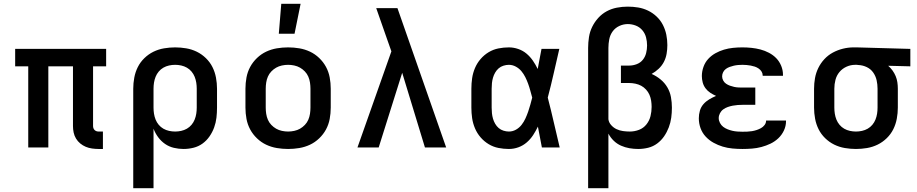

<svg xmlns="http://www.w3.org/2000/svg" viewBox="-20 -778 4840 1013"><path d="M523 8H500Q483 8 465.5 5.5Q448 3 432.5 -3.5Q417 -10 403.5 -21Q390 -32 381 -47Q372 -62 368.5 -79Q365 -96 365 -113V-428H235V0H129V-428H60V-520H540V-428H471V-113Q471 -107 473 -101.5Q475 -96 479 -92Q483 -88 488.5 -86Q494 -84 500 -84H523Z M683 215V-310Q683 -339 688.5 -368.5Q694 -398 707 -424Q720 -450 741.5 -471Q763 -492 789.5 -505Q816 -518 845.5 -523Q875 -528 904 -528Q933 -528 962.5 -523Q992 -518 1018.5 -505Q1045 -492 1066.5 -471Q1088 -450 1101 -424Q1114 -398 1119.5 -368.5Q1125 -339 1125 -310V-210Q1125 -183 1122 -157Q1119 -131 1110 -106Q1101 -81 1085.5 -58.5Q1070 -36 1048.5 -20.5Q1027 -5 1001 1.5Q975 8 948 8Q923 8 897.5 2Q872 -4 851 -18.5Q830 -33 814.5 -54Q799 -75 790 -99V215ZM904 -84Q920 -84 936 -87.5Q952 -91 966 -99Q980 -107 990.5 -119.5Q1001 -132 1007 -147Q1013 -162 1015.5 -178Q1018 -194 1018 -210V-310Q1018 -326 1015.5 -342Q1013 -358 1007 -373Q1001 -388 990.5 -400.5Q980 -413 966 -421Q952 -429 936 -432.5Q920 -436 904 -436Q888 -436 872 -432.5Q856 -429 842 -421Q828 -413 817.5 -400.5Q807 -388 801 -373Q795 -358 792.5 -342Q790 -326 790 -310V-210Q790 -194 792.5 -178Q795 -162 801 -147Q807 -132 817.5 -119.5Q828 -107 842 -99Q856 -91 872 -87.5Q888 -84 904 -84Z M1500 8Q1470 8 1440.5 3Q1411 -2 1384.5 -14.5Q1358 -27 1336 -48Q1314 -69 1300 -95Q1286 -121 1280.5 -150.5Q1275 -180 1275 -210V-310Q1275 -340 1280.5 -369.5Q1286 -399 1300 -425Q1314 -451 1336 -472Q1358 -493 1384.5 -505.5Q1411 -518 1440.5 -523Q1470 -528 1500 -528Q1530 -528 1559.5 -523Q1589 -518 1615.5 -505.5Q1642 -493 1664 -472Q1686 -451 1700 -425Q1714 -399 1719.5 -369.5Q1725 -340 1725 -310V-210Q1725 -180 1719.5 -150.5Q1714 -121 1700 -95Q1686 -69 1664 -48Q1642 -27 1615.5 -14.5Q1589 -2 1559.5 3Q1530 8 1500 8ZM1500 -84Q1516 -84 1532.5 -87.5Q1549 -91 1563 -99Q1577 -107 1588.5 -119Q1600 -131 1606.5 -146Q1613 -161 1615.5 -177.5Q1618 -194 1618 -210V-310Q1618 -326 1615.5 -342.5Q1613 -359 1606.5 -374Q1600 -389 1588.5 -401Q1577 -413 1563 -421Q1549 -429 1532.5 -432.5Q1516 -436 1500 -436Q1484 -436 1467.5 -432.5Q1451 -429 1437 -421Q1423 -413 1411.5 -401Q1400 -389 1393.5 -374Q1387 -359 1384.5 -342.5Q1382 -326 1382 -310V-210Q1382 -194 1384.5 -177.5Q1387 -161 1393.5 -146Q1400 -131 1411.5 -119Q1423 -107 1437 -99Q1451 -91 1467.5 -87.5Q1484 -84 1500 -84ZM1451 -600 1464 -758H1566L1534 -600Z M1866 0 2045 -507 2021 -575Q2007 -615 1993 -655Q1979 -695 1965 -735H2077L2334 0H2222L2102 -394L1978 0Z M2665 8Q2637 8 2609.5 2.5Q2582 -3 2558 -17.5Q2534 -32 2515.5 -53.5Q2497 -75 2486 -101Q2475 -127 2471 -154.5Q2467 -182 2467 -210V-310Q2467 -338 2471 -365.5Q2475 -393 2486 -419Q2497 -445 2515.5 -466.5Q2534 -488 2558 -502.5Q2582 -517 2609.5 -522.5Q2637 -528 2665 -528Q2690 -528 2714.5 -519.5Q2739 -511 2758 -495Q2777 -479 2791.5 -458Q2806 -437 2817 -414Q2822 -441 2827 -467.5Q2832 -494 2837 -520H2931Q2916 -456 2901.5 -391.5Q2887 -327 2870 -263Q2887 -198 2902 -132Q2917 -66 2933 0H2839Q2834 -27 2828.5 -55Q2823 -83 2818 -110Q2807 -87 2793 -65.5Q2779 -44 2759.5 -27Q2740 -10 2715.5 -1Q2691 8 2665 8ZM2665 -84Q2685 -84 2702.5 -94Q2720 -104 2732 -119.5Q2744 -135 2752 -152.5Q2760 -170 2766.5 -188.5Q2773 -207 2778 -225.5Q2783 -244 2788 -263Q2783 -281 2778 -299.5Q2773 -318 2766.5 -336Q2760 -354 2751.5 -371Q2743 -388 2731 -402.5Q2719 -417 2701.5 -426.5Q2684 -436 2665 -436Q2651 -436 2636.5 -431.5Q2622 -427 2611 -417.5Q2600 -408 2592.5 -395Q2585 -382 2581 -368Q2577 -354 2575.5 -339.5Q2574 -325 2574 -310V-210Q2574 -195 2575.5 -180.5Q2577 -166 2581 -152Q2585 -138 2592.5 -125Q2600 -112 2611 -102.5Q2622 -93 2636.5 -88.5Q2651 -84 2665 -84Z M3083 215V-525Q3083 -554 3087.5 -582.5Q3092 -611 3104.5 -636.5Q3117 -662 3136.5 -683.5Q3156 -705 3181 -718.5Q3206 -732 3234.5 -737.5Q3263 -743 3292 -743Q3320 -743 3347 -738.5Q3374 -734 3399 -722Q3424 -710 3444.5 -690.5Q3465 -671 3477.5 -646.5Q3490 -622 3495.5 -595Q3501 -568 3501 -540Q3501 -517 3497 -494Q3493 -471 3482.5 -451Q3472 -431 3455 -415Q3438 -399 3418 -388Q3443 -377 3465 -359Q3487 -341 3501 -317Q3515 -293 3520 -265.5Q3525 -238 3525 -210Q3525 -183 3521.5 -157Q3518 -131 3508.5 -106Q3499 -81 3484 -59Q3469 -37 3447.5 -21Q3426 -5 3400 1.5Q3374 8 3347 8Q3324 8 3301 4Q3278 0 3256.5 -9.5Q3235 -19 3218 -35.5Q3201 -52 3190 -73V215ZM3303 -84Q3328 -84 3351.5 -93Q3375 -102 3390.5 -121.5Q3406 -141 3412 -165Q3418 -189 3418 -214Q3418 -230 3415.5 -246.5Q3413 -263 3406.5 -278Q3400 -293 3388.5 -305.5Q3377 -318 3363 -325.5Q3349 -333 3332.5 -336.5Q3316 -340 3300 -340H3256V-432H3300Q3320 -432 3339.5 -439.5Q3359 -447 3371.5 -462.5Q3384 -478 3389 -498Q3394 -518 3394 -538Q3394 -560 3388.5 -581Q3383 -602 3369 -618.5Q3355 -635 3334.5 -643Q3314 -651 3292 -651Q3269 -651 3247.5 -641Q3226 -631 3212.5 -612.5Q3199 -594 3194.5 -571Q3190 -548 3190 -525V-149Q3192 -132 3204.5 -118Q3217 -104 3233 -96.5Q3249 -89 3267 -86.5Q3285 -84 3303 -84Z M3897 8Q3871 8 3844.5 5.5Q3818 3 3793 -4.5Q3768 -12 3744.5 -25Q3721 -38 3703 -57.5Q3685 -77 3676 -102Q3667 -127 3667 -154Q3667 -174 3672.5 -193.5Q3678 -213 3691 -228Q3704 -243 3721.5 -253.5Q3739 -264 3758 -272Q3742 -279 3727.5 -288.5Q3713 -298 3702.5 -312Q3692 -326 3687.5 -343Q3683 -360 3683 -377Q3683 -401 3691.5 -425Q3700 -449 3716.5 -467Q3733 -485 3754.5 -497Q3776 -509 3799.5 -516Q3823 -523 3847.5 -525.5Q3872 -528 3897 -528Q3921 -528 3945 -525.5Q3969 -523 3992 -517Q4015 -511 4037 -499.5Q4059 -488 4075.5 -471Q4092 -454 4101.5 -431Q4111 -408 4111 -384V-378H4004V-380Q4004 -391 3998 -400.5Q3992 -410 3982.5 -416.5Q3973 -423 3962.5 -426.5Q3952 -430 3941 -432Q3930 -434 3919 -435Q3908 -436 3897 -436Q3886 -436 3874.5 -435Q3863 -434 3852 -431.5Q3841 -429 3830 -425Q3819 -421 3810 -414.5Q3801 -408 3795.5 -397.5Q3790 -387 3790 -375Q3790 -364 3795.5 -353.5Q3801 -343 3810.5 -336.5Q3820 -330 3831 -326Q3842 -322 3853.5 -319.5Q3865 -317 3876.5 -316.5Q3888 -316 3900 -316H3965V-225H3900Q3886 -225 3872.5 -224Q3859 -223 3846 -220.5Q3833 -218 3820 -213.5Q3807 -209 3796 -201Q3785 -193 3778.5 -180.5Q3772 -168 3772 -155Q3772 -142 3778.5 -129.5Q3785 -117 3795.5 -109Q3806 -101 3818.5 -96Q3831 -91 3844 -88Q3857 -85 3870.5 -84Q3884 -83 3897 -83Q3910 -83 3922.5 -83.5Q3935 -84 3947.5 -86Q3960 -88 3972 -92Q3984 -96 3995 -102Q4006 -108 4014 -118.5Q4022 -129 4022 -142H4127V-138Q4127 -113 4116 -89.5Q4105 -66 4086.5 -48.5Q4068 -31 4045 -20Q4022 -9 3997.5 -2.5Q3973 4 3947.5 6Q3922 8 3897 8Z M4496 8Q4467 8 4437.5 3Q4408 -2 4381.5 -15Q4355 -28 4333.5 -49Q4312 -70 4299 -96Q4286 -122 4280.5 -151.5Q4275 -181 4275 -210V-310Q4275 -338 4280 -366Q4285 -394 4297.5 -419.5Q4310 -445 4329.5 -466Q4349 -487 4374 -500.5Q4399 -514 4427 -521Q4455 -528 4483 -528H4500L4783 -520V-428L4666 -431Q4679 -420 4689 -406Q4699 -392 4705.5 -376.5Q4712 -361 4714.5 -344Q4717 -327 4717 -310V-210Q4717 -181 4711.5 -151.5Q4706 -122 4693 -96Q4680 -70 4658.5 -49Q4637 -28 4610.5 -15Q4584 -2 4554.5 3Q4525 8 4496 8ZM4496 -84Q4512 -84 4528 -87.5Q4544 -91 4558 -99Q4572 -107 4582.5 -119.5Q4593 -132 4599 -147Q4605 -162 4607.5 -178Q4610 -194 4610 -210V-310Q4610 -333 4605 -355Q4600 -377 4587 -395.5Q4574 -414 4553 -424Q4532 -434 4509 -435L4500 -436H4492Q4468 -436 4446 -426Q4424 -416 4409 -398Q4394 -380 4388 -357Q4382 -334 4382 -310V-210Q4382 -194 4384.5 -178Q4387 -162 4393 -147Q4399 -132 4409.5 -119.5Q4420 -107 4434 -99Q4448 -91 4464 -87.5Q4480 -84 4496 -84Z"/></svg>

Font: Iosevka Semibold Extended
Style: Regular
Weight: 600
Width: 7
Monospace: yes
Designer: Belleve Invis
Foundry: Belleve Invis
Version: Version 32.5.0; ttfautohint (v1.8.4)